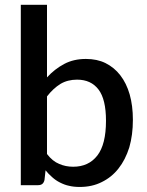

<svg xmlns="http://www.w3.org/2000/svg" viewBox="-20 -760 604 788"><path d="M172.9 -364.3V-127.9Q195.8 -98.1 222.7 -87.4Q249 -75.7 280.3 -75.7Q343.8 -75.7 379.4 -121.6Q415 -167.5 415 -264.2Q415 -352.5 384.3 -392.6Q353.5 -433.1 296.4 -433.1Q257.3 -433.1 228 -415.5Q198.2 -397 172.9 -364.3ZM172.9 -740.2V-442.4Q204.1 -476.6 243.7 -497.6Q282.2 -518.1 332.5 -518.1Q378.4 -518.1 413.1 -501Q449.2 -482.9 473.6 -451.2Q499 -418.5 512.2 -372.6Q525.4 -326.2 525.4 -268.1Q525.4 -206.1 510.7 -155.3Q494.6 -104 466.3 -68.4Q438.5 -32.7 397.5 -12.7Q357.9 7.3 307.1 7.3Q282.2 7.3 262.7 2.4Q245.6 -1 225.6 -11.2Q209 -19.5 194.3 -32.7Q176.8 -48.3 167 -61L162.6 -21.5Q160.2 -10.3 153.3 -4.9Q147 0 135.7 0H65.4V-740.2Z"/></svg>

Font: Lato-SemiBold
Style: Regular
Weight: 500
Designer: Lukasz Dziedzic with Adam Twardoch and Botio Nikoltchev
Foundry: tyPoland Lukasz Dziedzic
Version: ""